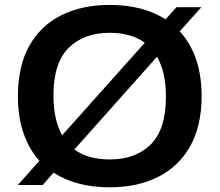

<svg xmlns="http://www.w3.org/2000/svg" viewBox="-20 -770 914 799"><path d="M157.5 0H54L144 -101Q101 -148.5 77.8 -216Q54.5 -283.5 54.5 -370Q54.5 -494.5 101.8 -579Q149 -663.5 235 -706.5Q321 -749.5 436.5 -749.5Q575.5 -749.5 669 -689.5L714.5 -740H818L728 -639.5Q772 -592 795.5 -524.5Q819 -457 819 -370Q819 -246 771.5 -161.5Q724 -77 638 -33.8Q552 9.5 436.5 9.5Q297 9.5 203 -51.5ZM202.5 -373Q202.5 -320.5 211.8 -279.2Q221 -238 238.5 -207L582.5 -592Q526 -633.5 436.5 -633.5Q329.5 -633.5 266 -571.2Q202.5 -509 202.5 -373ZM436.5 -106.5Q545 -106.5 607.8 -169.5Q670.5 -232.5 670.5 -367Q670.5 -419.5 661 -461Q651.5 -502.5 633.5 -534L289.5 -148Q345.5 -106.5 436.5 -106.5Z"/></svg>

Font: Encode Sans Exp SmBold
Style: Regular
Weight: 600
Width: 7
Designer: Multiple Designers
Foundry: Impallari Type
Version: Version 3.002; ttfautohint (v1.8.3) -l 8 -r 50 -G 200 -x 14 